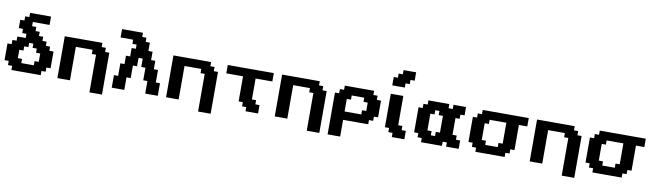

<svg xmlns="http://www.w3.org/2000/svg" viewBox="-48 -1849 9709 2824"><g transform="rotate(10 4806.5 -437.5)"><path d="M125 0H562.5V-62.5H625V-125H687.5V-375H625V-437.5H562.5V-500H500V-562.5H437.5V-625H375V-687.5H312.5V-750H562.5V-875H250V-812.5H187.5V-750H125V-625H187.5V-562.5H250V-500H125V-437.5H62.5V-375H0V-125H62.5V-62.5H125ZM437.5 -125H250V-187.5H187.5V-312.5H250V-375H312.5V-437.5H375V-375H437.5V-312.5H500V-187.5H437.5Z M1311.5 125H1499V-500H1436.5V-562.5H1374V-625H811.5V0H999V-500H1249V-437.5H1311.5Z M2123 0H2310.5V-187.5H2248V-375H2185.5V-500H2123V-625H2060.5V-750H1998V-812.5H1935.5V-875H1623V-750H1810.5V-687.5H1873V-625H1810.5V-500H1748V-375H1685.5V-187.5H1623V0H1810.5V-187.5H1873V-375H1935.5V-500H1998V-375H2060.5V-187.5H2123Z M2934.6 125H3122.1V-500H3059.6V-562.5H2997.1V-625H2434.6V0H2622.1V-500H2872.1V-437.5H2934.6Z M3621.1 0H3808.6V-125H3746.1V-187.5H3683.6V-500H3933.6V-625H3246.1V-500H3496.1V-125H3558.6V-62.5H3621.1Z M4557.6 125H4745.1V-500H4682.6V-562.5H4620.1V-625H4057.6V0H4245.1V-500H4495.1V-437.5H4557.6Z M4869.1 125H5056.6V-125H5431.6V-187.5H5494.1V-250H5556.6V-500H5494.1V-562.5H5431.6V-625H4994.1V-562.5H4931.6V-500H4869.1ZM5306.6 -250H5056.6V-437.5H5119.1V-500H5306.6V-437.5H5369.1V-312.5H5306.6Z M5805.7 0H5993.2V-125H5930.7V-187.5H5868.2V-625H5680.7V-125H5743.2V-62.5H5805.7ZM5680.7 -750H5868.2V-812.5H5930.7V-875H5993.2V-1000H5805.7V-937.5H5743.2V-875H5680.7Z M6617.2 0H6804.7V-125H6742.2V-187.5H6679.7V-437.5H6742.2V-500H6804.7V-625H6617.2V-562.5H6554.7V-625H6242.2V-562.5H6179.7V-500H6117.2V-125H6179.7V-62.5H6242.2V0H6554.7V-62.5H6617.2ZM6429.7 -125H6367.2V-187.5H6304.7V-437.5H6367.2V-500H6429.7V-437.5H6492.2V-187.5H6429.7Z M7053.7 0H7491.2V-62.5H7553.7V-125H7616.2V-500H7741.2V-625H7053.7V-562.5H6991.2V-500H6928.7V-125H6991.2V-62.5H7053.7ZM7366.2 -125H7178.7V-187.5H7116.2V-437.5H7178.7V-500H7428.7V-187.5H7366.2Z M8365.2 125H8552.7V-500H8490.2V-562.5H8427.7V-625H7865.2V0H8052.7V-500H8302.7V-437.5H8365.2Z M8801.8 0H9239.3V-62.5H9301.8V-125H9364.3V-500H9489.3V-625H8801.8V-562.5H8739.3V-500H8676.8V-125H8739.3V-62.5H8801.8ZM9114.3 -125H8926.8V-187.5H8864.3V-437.5H8926.8V-500H9176.8V-187.5H9114.3Z"/></g></svg>

Font: Faithful 32x
Style: Semibold
Weight: 400
Foundry: Faithful Resource Pack
Version: Version 1.0; January 27, 2023